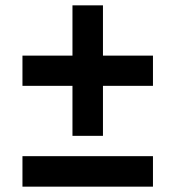

<svg xmlns="http://www.w3.org/2000/svg" viewBox="-20 -698 656 718"><path d="M251 -190V-377H64V-490H251V-678H365V-490H552V-377H365V-190ZM64 0V-114H552V0Z"/></svg>

Font: Kufam
Style: Bold
Weight: 700
Designer: Wael Morcos, Artur Schmal
Foundry: Original Type
Version: Version 1.300; ttfautohint (v1.8.3)